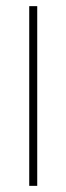

<svg xmlns="http://www.w3.org/2000/svg" viewBox="-20 -604 216 624"><path d="M75 0V-584H101V0Z"/></svg>

Font: Noto Sans Hebrew ExtraCondensed Thin
Style: Regular
Weight: 100
Width: 2
Designer: Monotype Design Team
Foundry: Monotype Imaging Inc.
Version: Version 2.004; ttfautohint (v1.8.4.7-5d5b)